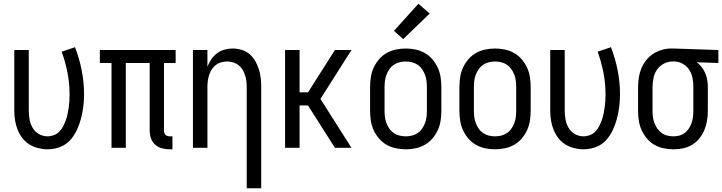

<svg xmlns="http://www.w3.org/2000/svg" viewBox="-20 -786 3840 1021"><path d="M233 8Q208 8 182.5 1.5Q157 -5 135.5 -18.5Q114 -32 98.5 -52.5Q83 -73 73.5 -97Q64 -121 60 -146.5Q56 -172 56 -197V-520H133V-197Q133 -173 137.5 -149.5Q142 -126 154 -105.5Q166 -85 187.5 -73Q209 -61 233 -61Q250 -61 267 -67.5Q284 -74 296 -86.5Q308 -99 316 -114.5Q324 -130 330 -146.5Q336 -163 339.5 -180.5Q343 -198 345.5 -215Q348 -232 349 -249.5Q350 -267 350 -285Q350 -342 339 -399Q328 -456 308 -511L379 -535Q402 -475 414.5 -412Q427 -349 427 -284Q427 -252 423 -219Q419 -186 410.5 -154.5Q402 -123 388 -93Q374 -63 351.5 -39Q329 -15 297.5 -3.5Q266 8 233 8Z M882 8Q861 8 841 2.5Q821 -3 805.5 -16.5Q790 -30 783 -50Q776 -70 776 -91V-451H649V0H573V-451H511V-520H914V-451H852V-91Q852 -85 854 -79Q856 -73 860 -69Q864 -65 870 -63Q876 -61 882 -61H897V8Z M1292 215V-323Q1292 -339 1290 -355Q1288 -371 1283 -386.5Q1278 -402 1269.5 -416Q1261 -430 1248 -440Q1235 -450 1219.5 -454.5Q1204 -459 1188 -459Q1171 -459 1155.5 -454.5Q1140 -450 1127 -440Q1114 -430 1105.5 -416Q1097 -402 1092 -386.5Q1087 -371 1085 -355Q1083 -339 1083 -323V0H1006V-520H1083V-431Q1091 -452 1103.5 -470.5Q1116 -489 1134 -502.5Q1152 -516 1173.5 -522Q1195 -528 1217 -528Q1241 -528 1264.5 -521Q1288 -514 1306.5 -498.5Q1325 -483 1337 -462Q1349 -441 1356.5 -418Q1364 -395 1366.5 -371Q1369 -347 1369 -323V215Z M1496 0V-520H1573V-295H1618L1761 -520H1849L1684 -260L1849 0H1761L1618 -225H1573V0Z M2138 8Q2111 8 2085 2.5Q2059 -3 2036 -16Q2013 -29 1995.5 -49.5Q1978 -70 1967 -94Q1956 -118 1952 -144.5Q1948 -171 1948 -197V-323Q1948 -349 1952 -375.5Q1956 -402 1967 -426Q1978 -450 1995.5 -470.5Q2013 -491 2036 -504Q2059 -517 2085 -522.5Q2111 -528 2138 -528Q2164 -528 2190 -522.5Q2216 -517 2239 -504Q2262 -491 2279.5 -470.5Q2297 -450 2308 -426Q2319 -402 2323 -375.5Q2327 -349 2327 -323V-197Q2327 -171 2323 -144.5Q2319 -118 2308 -94Q2297 -70 2279.5 -49.5Q2262 -29 2239 -16Q2216 -3 2190 2.5Q2164 8 2138 8ZM2138 -61Q2154 -61 2170.5 -65Q2187 -69 2201 -78.5Q2215 -88 2224.5 -102Q2234 -116 2240 -131.5Q2246 -147 2248 -164Q2250 -181 2250 -197V-323Q2250 -339 2248 -356Q2246 -373 2240 -388.5Q2234 -404 2224.5 -418Q2215 -432 2201 -441.5Q2187 -451 2170.5 -455Q2154 -459 2138 -459Q2121 -459 2104.5 -455Q2088 -451 2074 -441.5Q2060 -432 2050.5 -418Q2041 -404 2035 -388.5Q2029 -373 2027 -356Q2025 -339 2025 -323V-197Q2025 -181 2027 -164Q2029 -147 2035 -131.5Q2041 -116 2050.5 -102Q2060 -88 2074 -78.5Q2088 -69 2104.5 -65Q2121 -61 2138 -61ZM2124 -578 2075 -622 2205 -766 2265 -714Z M2613 8Q2586 8 2560 2.5Q2534 -3 2511 -16Q2488 -29 2470.5 -49.5Q2453 -70 2442 -94Q2431 -118 2427 -144.5Q2423 -171 2423 -197V-323Q2423 -349 2427 -375.5Q2431 -402 2442 -426Q2453 -450 2470.5 -470.5Q2488 -491 2511 -504Q2534 -517 2560 -522.5Q2586 -528 2613 -528Q2639 -528 2665 -522.5Q2691 -517 2714 -504Q2737 -491 2754.5 -470.5Q2772 -450 2783 -426Q2794 -402 2798 -375.5Q2802 -349 2802 -323V-197Q2802 -171 2798 -144.5Q2794 -118 2783 -94Q2772 -70 2754.5 -49.5Q2737 -29 2714 -16Q2691 -3 2665 2.5Q2639 8 2613 8ZM2613 -61Q2629 -61 2645.5 -65Q2662 -69 2676 -78.5Q2690 -88 2699.5 -102Q2709 -116 2715 -131.5Q2721 -147 2723 -164Q2725 -181 2725 -197V-323Q2725 -339 2723 -356Q2721 -373 2715 -388.5Q2709 -404 2699.5 -418Q2690 -432 2676 -441.5Q2662 -451 2645.5 -455Q2629 -459 2613 -459Q2596 -459 2579.5 -455Q2563 -451 2549 -441.5Q2535 -432 2525.5 -418Q2516 -404 2510 -388.5Q2504 -373 2502 -356Q2500 -339 2500 -323V-197Q2500 -181 2502 -164Q2504 -147 2510 -131.5Q2516 -116 2525.5 -102Q2535 -88 2549 -78.5Q2563 -69 2579.5 -65Q2596 -61 2613 -61Z M3083 8Q3058 8 3032.5 1.5Q3007 -5 2985.5 -18.5Q2964 -32 2948.5 -52.5Q2933 -73 2923.5 -97Q2914 -121 2910 -146.5Q2906 -172 2906 -197V-520H2983V-197Q2983 -173 2987.5 -149.5Q2992 -126 3004 -105.5Q3016 -85 3037.5 -73Q3059 -61 3083 -61Q3100 -61 3117 -67.5Q3134 -74 3146 -86.5Q3158 -99 3166 -114.5Q3174 -130 3180 -146.5Q3186 -163 3189.5 -180.5Q3193 -198 3195.5 -215Q3198 -232 3199 -249.5Q3200 -267 3200 -285Q3200 -342 3189 -399Q3178 -456 3158 -511L3229 -535Q3252 -475 3264.5 -412Q3277 -349 3277 -284Q3277 -252 3273 -219Q3269 -186 3260.5 -154.5Q3252 -123 3238 -93Q3224 -63 3201.5 -39Q3179 -15 3147.5 -3.5Q3116 8 3083 8Z M3562 8Q3535 8 3509 2.5Q3483 -3 3460 -16Q3437 -29 3420 -49.5Q3403 -70 3392 -94Q3381 -118 3377 -144.5Q3373 -171 3373 -197V-323Q3373 -348 3377 -373.5Q3381 -399 3390.5 -422Q3400 -445 3416 -465.5Q3432 -486 3453 -499.5Q3474 -513 3498.5 -520.5Q3523 -528 3549 -528H3563L3800 -520V-451L3685 -455Q3700 -444 3711.5 -429Q3723 -414 3730.5 -396.5Q3738 -379 3741 -360.5Q3744 -342 3744 -323V-197Q3744 -171 3740 -145.5Q3736 -120 3726 -95.5Q3716 -71 3699.5 -50.5Q3683 -30 3661 -16.5Q3639 -3 3613.5 2.5Q3588 8 3562 8ZM3561 -61Q3578 -61 3594 -65.5Q3610 -70 3622.5 -80Q3635 -90 3644 -104Q3653 -118 3658 -133Q3663 -148 3665 -164.5Q3667 -181 3667 -197V-323Q3667 -346 3663 -369Q3659 -392 3647 -412Q3635 -432 3614.5 -444.5Q3594 -457 3571 -459H3555Q3531 -459 3509 -447Q3487 -435 3473.5 -415Q3460 -395 3455 -371Q3450 -347 3450 -323V-197Q3450 -181 3452 -164.5Q3454 -148 3460 -132Q3466 -116 3475.5 -102.5Q3485 -89 3498.5 -79Q3512 -69 3528.5 -65Q3545 -61 3561 -61Z"/></svg>

Font: Iosevka QP
Style: Regular
Weight: 400
Designer: Belleve Invis
Foundry: Belleve Invis
Version: Version 20.0.0; ttfautohint (v1.8.4)